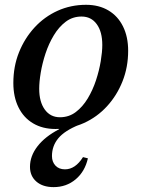

<svg xmlns="http://www.w3.org/2000/svg" viewBox="-20 -516 580 787"><path d="M199.7 251Q155.1 251 129 228.2Q102.9 205.5 102.9 167.7Q102.9 123.4 133.9 83.4Q164.9 43.5 222.1 13.9V-20H304.7V-4.6Q245.2 19.4 219.1 50.7Q193 82.1 193 123.8Q193 147.4 207.2 162.7Q221.5 178.1 246.3 178.1Q288.8 178.1 320.2 128L340.3 133Q328.1 187 290.2 219Q252.2 251 199.7 251ZM207.2 12.7Q154.7 12.7 115.7 -10.4Q76.8 -33.4 55.8 -76Q34.7 -118.5 34.7 -175.9Q34.7 -243.6 57.8 -301.3Q80.8 -359 121.5 -403.3Q162.2 -447.5 216.2 -471.9Q270.2 -496.3 332.8 -496.3Q385.5 -496.3 424.4 -473.2Q463.2 -450.2 484.2 -407.7Q505.3 -365.3 505.3 -307.7Q505.3 -240.8 482.2 -182.7Q459.2 -124.6 418.5 -80.3Q377.9 -36.1 323.9 -11.7Q270 12.7 207.2 12.7ZM225.7 -35.4Q262.5 -35.4 290.6 -56.7Q318.7 -77.9 339.5 -112.3Q360.2 -146.7 373.5 -187Q386.7 -227.3 393 -265.6Q399.3 -303.8 399.3 -331.5Q399.3 -385.9 376.5 -417Q353.8 -448.2 314.3 -448.2Q277.5 -448.2 249.4 -426.9Q221.3 -405.7 200.6 -371.3Q179.8 -336.9 166.5 -296.6Q153.3 -256.3 147 -218.4Q140.7 -180.6 140.7 -152.1Q140.7 -98.7 163.5 -67.1Q186.3 -35.4 225.7 -35.4Z"/></svg>

Font: Platypi Light
Style: Italic
Weight: 300
Italic angle: -13°
Designer: David Sargent
Foundry: Bolt Cutter Type
Version: Version 1.200